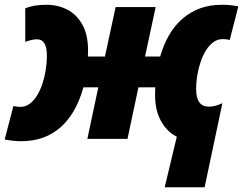

<svg xmlns="http://www.w3.org/2000/svg" viewBox="-43 -583 1021 806"><path d="M648.4 203.1 699.2 -9.3Q658.7 -28.8 633.3 -74Q607.9 -119.1 607.9 -185.1Q607.9 -192.9 608.2 -200.4Q608.4 -208 608.9 -216.3H538.1L492.2 0H323.7L369.6 -216.3H307.1Q291.5 -160.2 266.8 -117.7Q242.2 -75.2 209.2 -46.9Q176.3 -18.6 135.5 -4.4Q94.7 9.8 45.9 9.8Q27.3 9.8 10.3 7.8Q-6.8 5.9 -23.4 2.4L13.2 -137.7Q20.5 -136.2 27.6 -135.3Q34.7 -134.3 43 -134.3Q63.5 -134.3 81.1 -147Q98.6 -159.7 112.1 -181.4Q125.5 -203.1 134.8 -230.7Q144 -258.3 148.9 -288.6Q153.8 -318.8 153.8 -348.6Q153.8 -383.3 143.6 -400.6Q133.3 -418 111.8 -418Q100.1 -418 88.1 -415Q76.2 -412.1 63 -407.2V-547.9Q79.6 -555.2 101.8 -559.1Q124 -563 151.4 -563Q200.7 -563 240.2 -542.2Q279.8 -521.5 303.2 -478.8Q326.7 -436 326.7 -370.1Q326.7 -364.7 326.4 -358.2Q326.2 -351.6 325.7 -345.7H397.5L442.4 -553.2H610.4L565.9 -345.7H629.4Q643.6 -395.5 666.7 -435.5Q689.9 -475.6 722.7 -504.2Q755.4 -532.7 796.6 -547.9Q837.9 -563 888.2 -563Q906.7 -563 923.8 -561.3Q940.9 -559.6 957.5 -556.2L921.4 -415.5Q914.1 -417 906.7 -418Q899.4 -418.9 891.1 -418.9Q870.6 -418.9 853 -406.2Q835.4 -393.6 822 -372.1Q808.6 -350.6 799.3 -323.5Q790 -296.4 785.2 -267.3Q780.3 -238.3 780.3 -210.4Q780.3 -171.9 793.7 -153.6Q807.1 -135.3 833 -135.3Q848.1 -135.3 862.3 -139.2Q876.5 -143.1 890.6 -149.9L815.9 203.1Z"/></svg>

Font: Open Sans SemiCondensed ExtraBold
Style: Italic
Weight: 800
Width: 4
Italic angle: -12°
Designer: Monotype Design Team
Foundry: Monotype Imaging Inc.
Version: Version 3.003